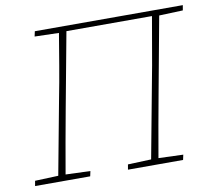

<svg xmlns="http://www.w3.org/2000/svg" viewBox="-76 -763 951 851"><g transform="rotate(-10 399.5 -338.0)"><path d="M15 0 19 -23 124 -27 187 -364Q201 -435 213 -506.5Q225 -578 237 -650L128 -653L133 -676H799L795 -653L688 -649L626 -313Q613 -242 600 -170Q587 -98 575 -27L686 -23L681 0H433L437 -23L542 -27L605 -364Q619 -436 631 -508Q643 -580 656 -652H271L208 -313Q195 -242 182 -170Q169 -98 157 -27L268 -23L263 0Z"/></g></svg>

Font: Source Serif 4 SmText ExtraLight
Style: Italic
Weight: 200
Italic angle: -12°
Designer: Frank Grießhammer
Foundry: Adobe
Version: Version 4.005;hotconv 1.1.0;makeotfexe 2.6.0